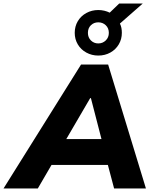

<svg xmlns="http://www.w3.org/2000/svg" viewBox="-73 -1072 876 1092"><path d="M-53 0 388 -705H542L757 0H576L527 -185L582 -134H178L248 -182L142 0ZM440 -514 283 -245 262 -281H546L514 -243L444 -514ZM486 -756Q449 -756 418 -773Q387 -790 369.5 -819.5Q352 -849 352 -885Q352 -922 369.5 -951.5Q387 -981 418 -998Q449 -1015 486 -1015Q504 -1015 520.5 -1011Q537 -1007 551 -1000L605 -1052H739L609 -938Q615 -926 617.5 -913Q620 -900 620 -885Q620 -849 602.5 -819.5Q585 -790 554.5 -773Q524 -756 486 -756ZM486 -825Q511 -825 528.5 -842Q546 -859 546 -885Q546 -912 528.5 -928.5Q511 -945 486 -945Q461 -945 444 -928.5Q427 -912 427 -885Q427 -859 444 -842Q461 -825 486 -825Z"/></svg>

Font: Nunito Sans 10pt Black
Style: Italic
Weight: 900
Italic angle: -9°
Designer: Vernon Adams
Foundry: Vernon Adams
Version: Version 3.101;gftools[0.9.27]